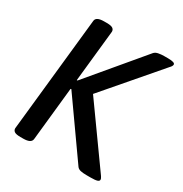

<svg xmlns="http://www.w3.org/2000/svg" viewBox="-165 -826 905 952"><g transform="rotate(30 288.0 -350.0)"><path d="M85 2Q60 2 50.5 -4.5Q41 -11 41 -23L110 -677Q112 -702 158 -702H174Q198 -702 207.5 -695.5Q217 -689 217 -677L186 -382H190L446 -687Q454 -696 469.5 -699Q485 -702 503 -702H524Q564 -702 564 -689Q564 -680 552 -668L290 -363L528 -30Q535 -20 535 -13Q535 -5 524 -1.5Q513 2 487 2H465Q443 2 429.5 -1Q416 -4 409 -13L185 -330L181 -329L149 -23Q146 2 101 2Z"/></g></svg>

Font: Asap Medium
Style: Italic
Weight: 500
Italic angle: -6°
Designer: Pablo Cosgaya
Foundry: Omnibus-Type
Version: Version 3.001; ttfautohint (v1.8.3)